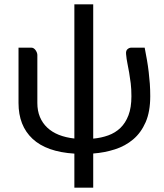

<svg xmlns="http://www.w3.org/2000/svg" viewBox="-20 -695 748 876"><path d="M405.3 -675.3V-62.5Q442.4 -65.9 474.1 -77.4Q505.9 -88.9 529.3 -111.3Q552.7 -133.8 566.2 -169.2Q579.6 -204.6 579.6 -255.9Q579.6 -289.1 576.4 -315.2Q573.2 -341.3 569.3 -363.5Q565.4 -385.7 561.3 -406Q557.1 -426.3 555.2 -448.2Q553.7 -463.9 561.8 -470.7Q569.8 -477.5 578.6 -477.5H640.1Q646 -447.8 650.6 -420.7Q655.3 -393.6 658.4 -366.9Q661.6 -340.3 663.6 -313Q665.5 -285.6 665.5 -255.9Q665.5 -185.5 644.5 -137.5Q623.5 -89.4 587.6 -59.1Q551.8 -28.8 504.6 -13.7Q457.5 1.5 405.3 5.4V161.1H319.3V5.9Q192.4 -2 128.4 -61.8Q64.5 -121.6 64.5 -225.1V-477.5H123.5Q128.9 -477.5 133.8 -474.4Q138.7 -471.2 142.3 -466.1Q146 -460.9 148.2 -455.1Q150.4 -449.2 150.4 -444.3V-225.1Q150.4 -189.5 162.1 -161.4Q173.8 -133.3 195.6 -112.8Q217.3 -92.3 248.5 -79.8Q279.8 -67.4 319.3 -63V-675.3Z"/></svg>

Font: Carlito
Style: Regular
Weight: 400
Designer: Lukasz Dziedzic
Foundry: tyPoland Lukasz Dziedzic
Version: Version 1.103; Beta1; all basic design good, some composites